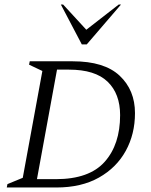

<svg xmlns="http://www.w3.org/2000/svg" viewBox="-20 -832 672 852"><path d="M10 0 13 -15 81 -43 168 -517 109 -545 112 -560H303Q443 -560 511 -496Q579 -432 579 -330Q579 -237 538 -162.5Q497 -88 419 -44Q341 0 230 0ZM286 -523H233L144 -37H228Q376 -37 444.5 -114Q513 -191 513 -321Q513 -416 457.5 -469.5Q402 -523 286 -523ZM343 -635 250 -812H260L363 -700L507 -812H517L365 -635Z"/></svg>

Font: Spectral SC Light
Style: Italic
Weight: 300
Italic angle: -10°
Designer: Jean-Baptiste Levee
Foundry: Production Type
Version: Version 2.001